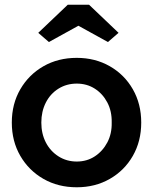

<svg xmlns="http://www.w3.org/2000/svg" viewBox="-20 -783 664 813"><path d="M30 -264Q30 -343 66 -405Q102 -467 164 -502.5Q226 -538 305 -538Q383 -538 445 -502.5Q507 -467 542.5 -405Q578 -343 578 -264Q578 -185 542.5 -123Q507 -61 445 -25.5Q383 10 305 10Q226 10 164 -25.5Q102 -61 66 -123Q30 -185 30 -264ZM453 -264Q454 -312 434.5 -349Q415 -386 381.5 -407.5Q348 -429 305 -429Q262 -429 227.5 -407.5Q193 -386 174 -348.5Q155 -311 155 -264Q155 -217 174 -180Q193 -143 227.5 -121Q262 -99 305 -99Q348 -99 381.5 -121Q415 -143 434.5 -180Q454 -217 453 -264ZM267 -763H357L482 -644L437 -605L312 -674L187 -605L142 -644Z"/></svg>

Font: Our Lexend Medium
Style: Regular
Weight: 500
Designer: Bonnie Shaver-Troup, Thomas Jockin
Foundry: Lexend
Version: Version 1.007